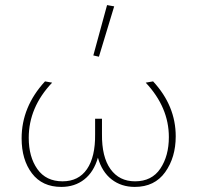

<svg xmlns="http://www.w3.org/2000/svg" viewBox="-20 -731 776 755"><path d="M369 -508 347 -513 401 -711 429 -706ZM671 -195Q671 -112 629.5 -54Q588 4 510 4Q457 4 419 -25.5Q381 -55 365 -111Q349 -55 311.5 -25.5Q274 4 221 4Q146 4 105.5 -49.5Q65 -103 65 -187Q65 -311 157 -411L185 -406Q93 -309 93 -189Q93 -114 127 -66Q161 -18 226 -18Q289 -18 322 -66Q355 -114 354 -203V-264H381V-204Q380 -114 414.5 -66Q449 -18 511 -18Q577 -18 610.5 -68Q644 -118 644 -192Q644 -309 553 -406L582 -411Q671 -315 671 -195Z"/></svg>

Font: Ysabeau Infant Extralight
Style: Regular
Weight: 200
Designer: Christian Thalmann (Catharsis Fonts)
Version: Version 0.003